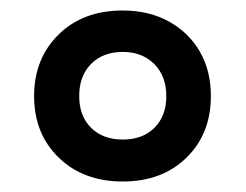

<svg xmlns="http://www.w3.org/2000/svg" viewBox="-20 -744 468 366"><path d="M214 -398Q139 -398 92 -443.5Q45 -489 45 -561Q45 -632 91.5 -678Q138 -724 214 -724Q264 -724 302 -703Q340 -682 361 -645.5Q382 -609 382 -561Q382 -489 335.5 -443.5Q289 -398 214 -398ZM214 -478Q252 -478 274.5 -500.5Q297 -523 297 -561Q297 -599 274 -622Q251 -645 214 -645Q176 -645 153.5 -622Q131 -599 131 -561Q131 -523 153.5 -500.5Q176 -478 214 -478Z"/></svg>

Font: Noto Sans Ethiopic SemiBold
Style: Regular
Weight: 600
Designer: Monotype Design Team
Foundry: Monotype Imaging Inc.
Version: Version 2.102; ttfautohint (v1.8.4.7-5d5b)